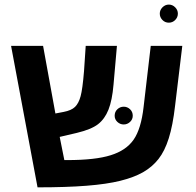

<svg xmlns="http://www.w3.org/2000/svg" viewBox="-20 -804 845 829"><path d="M597.2 -60.1Q557.1 -37.6 498.8 -23.2Q440.4 -8.8 353.8 -2Q267.1 4.9 142.1 4.9L27.8 -606H166L219.2 -314L254.9 -320.8Q288.1 -327.1 304 -342.5Q319.8 -357.9 328.1 -388.7Q336.4 -418.9 342.8 -497.1L350.1 -606H484.9L470.2 -439Q464.4 -370.6 448.2 -330.1Q432.1 -290 403.1 -267.6Q374 -245.1 311 -230L237.8 -212.9L257.8 -112.8H269.5Q392.1 -112.8 458 -133.8Q524.4 -154.3 556.9 -200.9Q589.4 -247.6 600.1 -342.8L630.9 -606H767.1L735.8 -346.2Q726.1 -262.2 708.7 -207Q691.4 -151.9 664.3 -117.4Q637.2 -83 597.2 -60.1ZM669.9 -745.1Q669.9 -760.7 681.6 -772.5Q693.4 -784.2 709 -784.2Q724.6 -784.2 736.3 -772.5Q748 -760.7 748 -745.1Q748 -729.5 736.6 -717.8Q725.1 -706.1 709 -706.1Q692.4 -706.1 681.2 -717.8Q669.9 -729.5 669.9 -745.1ZM475.1 -304.2Q475.1 -321.3 486.8 -332.3Q498.5 -343.3 514.2 -343.3Q529.8 -343.3 541.5 -332.3Q553.2 -321.3 553.2 -304.2Q553.2 -288.6 541.5 -277.6Q529.8 -266.6 514.2 -266.6Q498.5 -266.6 486.8 -277.6Q475.1 -288.6 475.1 -304.2Z"/></svg>

Font: Arimo
Style: Bold
Weight: 700
Designer: Steve Matteson
Foundry: Monotype Imaging Inc.
Version: Version 1.33